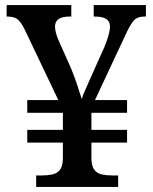

<svg xmlns="http://www.w3.org/2000/svg" viewBox="-20 -734 599 754"><path d="M122 0V-45H145Q167 -45 185.5 -49Q204 -53 215 -66.5Q226 -80 227 -109V-174H87V-224H227V-291H87V-341H209L78 -616Q64 -645 50.5 -657Q37 -669 9 -669H6V-714H260V-669H253Q196 -669 196 -630Q196 -606 212 -571L258 -468Q271 -437 283 -401Q295 -365 301 -345Q304 -357 315.5 -382.5Q327 -408 336 -429L389 -547Q401 -576 406.5 -596.5Q412 -617 412 -629Q412 -649 398 -659Q384 -669 351 -669H348V-714H553V-669H546Q520 -669 505.5 -653.5Q491 -638 470 -591L353 -341H479V-291H339V-224H479V-174H339V-114Q339 -83 350 -68Q361 -53 379.5 -49Q398 -45 421 -45H444V0Z"/></svg>

Font: Noto Serif Toto Medium
Style: Regular
Weight: 500
Designer: Monotype Design Team
Foundry: Monotype Imaging Inc.
Version: Version 2.001; ttfautohint (v1.8.4.7-5d5b)